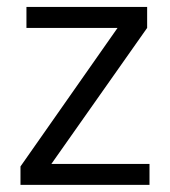

<svg xmlns="http://www.w3.org/2000/svg" viewBox="-20 -518 476 538"><path d="M398.9 -58.6V0H37.4V-51.6L309.4 -439.8H54.1V-498.5H392.3V-439.8L123.9 -58.6Z"/></svg>

Font: Khula
Style: Regular
Weight: 400
Designer: Erin McLaughlin, Steve Matteson
Version: Version 1.000;PS 1.0;hotconv 1.0.72;makeotf.lib2.5.5900; ttf